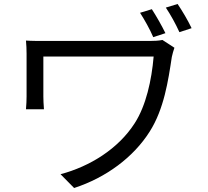

<svg xmlns="http://www.w3.org/2000/svg" viewBox="-20 -879 1040 961"><path d="M740 -833 681 -815C704 -779 730 -733 747 -693L808 -713C790 -750 762 -799 740 -833ZM869 -859 810 -841C834 -805 859 -760 878 -718L939 -738C920 -778 892 -825 869 -859ZM853 -640 793 -679C775 -675 751 -674 730 -674H216C173 -674 136 -674 110 -676C112 -655 113 -632 113 -610V-396C113 -377 112 -356 110 -332H200C198 -357 197 -381 197 -396V-596H749C739 -478 711 -350 654 -262C572 -134 430 -46 283 -7L351 62C511 10 648 -92 729 -220C801 -333 822 -475 840 -594C842 -604 849 -630 853 -640Z"/></svg>

Font: Microsoft YaHei
Style: Regular
Weight: 400
Designer: Ryoko NISHIZUKA 西塚涼子 (kana, bopomofo & ideographs); Paul D. Hunt (Latin, Greek & Cyrillic); Sandoll Communications 산돌커뮤니
Foundry: Adobe
Version: Version 2.001;hotconv 1.0.111;makeotfexe 2.5.65597